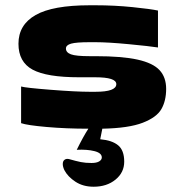

<svg xmlns="http://www.w3.org/2000/svg" viewBox="-20 -478 690 728"><path d="M368 10 360 50Q405 54 428 73Q451 92 451 135Q451 176 418 203Q385 230 335 230Q295 230 266 211Q237 192 224 167Q218 154 218 144Q218 133 224.5 128Q231 123 241 125Q269 133 286.5 136.5Q304 140 327 140Q346 140 356 134Q366 128 366 119Q366 102 338 95Q310 88 271 90Q295 41 315 10Q231 10 157 3.5Q83 -3 60 -11V-150Q77 -145 173 -137.5Q269 -130 320 -130H342Q421 -130 421 -159Q421 -185 341 -185H280Q157 -185 103.5 -214Q50 -243 50 -312Q50 -384 115 -421Q180 -458 320 -458H342Q414 -458 482.5 -451Q551 -444 579 -438V-298Q547 -303 468 -310.5Q389 -318 342 -318H320Q269 -318 249.5 -312.5Q230 -307 230 -294Q230 -279 249 -272Q268 -265 320 -265H342Q443 -265 501.5 -252Q560 -239 585 -212Q610 -185 610 -141Q610 -96 592 -64.5Q574 -33 521 -12.5Q468 8 368 10Z"/></svg>

Font: Dashboard
Style: Regular
Weight: 400
Designer: jaiki
Version: Version 1.000